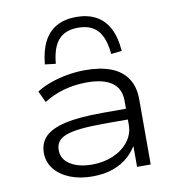

<svg xmlns="http://www.w3.org/2000/svg" viewBox="-84 -830 847 915"><g transform="rotate(-10 339.5 -373.0)"><path d="M291 8Q230 8 182.5 -11Q135 -30 108 -64Q81 -98 81 -142Q81 -190 111 -220.5Q141 -251 208.5 -266.5Q276 -282 389 -282H519V-230H393Q321 -230 274.5 -225Q228 -220 201.5 -209.5Q175 -199 164 -182.5Q153 -166 153 -143Q153 -99 193.5 -73.5Q234 -48 299 -48Q355 -48 401.5 -68Q448 -88 475.5 -124Q503 -160 503 -204V-321Q503 -380 461.5 -409Q420 -438 341 -438Q283 -438 230 -423.5Q177 -409 132 -380L106 -435Q137 -455 175.5 -468.5Q214 -482 257 -489.5Q300 -497 343 -497Q416 -497 467 -477.5Q518 -458 545.5 -417.5Q573 -377 573 -315V0H507V-114L515 -115Q498 -81 467 -52.5Q436 -24 392 -8Q348 8 291 8ZM211 -551 159 -557Q165 -623 187.5 -666.5Q210 -710 249.5 -732Q289 -754 345 -754Q401 -754 441 -732Q481 -710 503.5 -666.5Q526 -623 531 -557L479 -551Q472 -630 439.5 -666Q407 -702 345 -702Q283 -702 250.5 -666Q218 -630 211 -551Z"/></g></svg>

Font: Nunito Sans 10pt Expanded Light
Style: Regular
Weight: 300
Width: 7
Designer: Vernon Adams
Foundry: Vernon Adams
Version: Version 3.101;gftools[0.9.27]